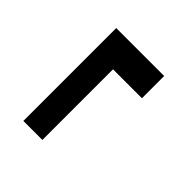

<svg xmlns="http://www.w3.org/2000/svg" viewBox="-22 -586 596 596"><g transform="rotate(-45 276.5 -288.0)"><path d="M469.7 -182.6H372.1V-309.6H62V-393.1H469.7Z"/></g></svg>

Font: Shabnam Medium FD
Style: Medium-FD
Weight: 500
Foundry: DejaVu fonts team - Redesigned by Saber Rastikerdar - Based on Vazir font
Version: Version 5.0.0